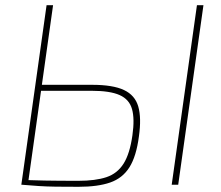

<svg xmlns="http://www.w3.org/2000/svg" viewBox="-20 -710 849 738"><path d="M334 -384Q414 -384 456.5 -364Q499 -344 511.5 -300.5Q524 -257 514 -186Q504 -109 477.5 -67Q451 -25 403.5 -8.5Q356 8 282 8Q230 8 194 7.5Q158 7 128 5Q98 3 63 0L78 -18Q99 -17 152 -16Q205 -15 281 -15Q347 -15 389 -29Q431 -43 455 -81Q479 -119 489 -190Q498 -253 487.5 -290.5Q477 -328 440 -344.5Q403 -361 333 -361H126L129 -384ZM184 -690 87 0H62L159 -690ZM762 -690 665 0H640L737 -690Z"/></svg>

Font: Exo 2 Thin
Style: Italic
Weight: 250
Italic angle: -8°
Designer: Natanael Gama
Foundry: Natanael Gama
Version: Version 2.010